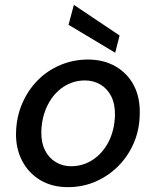

<svg xmlns="http://www.w3.org/2000/svg" viewBox="-20 -758 642 790"><path d="M259 12Q194 12 145.5 -17Q97 -46 70.5 -97.5Q44 -149 46 -214Q48 -278 71.5 -332.5Q95 -387 135 -427.5Q175 -468 228.5 -490.5Q282 -513 342 -513Q407 -513 456 -484.5Q505 -456 531 -406Q557 -356 555 -288Q554 -224 530.5 -169.5Q507 -115 466.5 -74.5Q426 -34 373.5 -11Q321 12 259 12ZM272 -74Q322 -74 362.5 -101Q403 -128 427 -175Q451 -222 453 -283Q454 -329 438 -361Q422 -393 393.5 -410Q365 -427 330 -427Q280 -427 240 -400Q200 -373 176 -325.5Q152 -278 150 -217Q149 -172 165 -140Q181 -108 209.5 -91Q238 -74 272 -74ZM454 -541 262 -656 284 -738 472 -612Z"/></svg>

Font: DM Sans 18pt Medium
Style: Italic
Weight: 500
Italic angle: -10°
Designer: Colophon Foundry, Jonny Pinhorn
Foundry: Colophon Foundry
Version: Version 4.004;gftools[0.9.30]